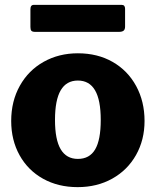

<svg xmlns="http://www.w3.org/2000/svg" viewBox="-20 -759 640 789"><path d="M26 -262Q26 -343 61.5 -406.5Q97 -470 159.5 -505Q222 -540 300 -540Q381 -540 443 -504.5Q505 -469 539.5 -405.5Q574 -342 574 -262Q574 -184 539 -122Q504 -60 441.5 -25Q379 10 299 10Q219 10 157 -24.5Q95 -59 60.5 -121Q26 -183 26 -262ZM394 -266Q394 -348 370.5 -388Q347 -428 300 -428Q253 -428 229.5 -388Q206 -348 206 -266Q206 -185 229.5 -145.5Q253 -106 300 -106Q348 -106 371 -145Q394 -184 394 -266ZM494 -650Q494 -638 488 -633Q482 -628 468 -628H125Q113 -628 109 -632.5Q105 -637 105 -648V-721Q105 -739 119 -739H480Q494 -739 494 -723Z"/></svg>

Font: Libre Franklin ExtraBold
Style: Regular
Weight: 800
Designer: Pablo Impallari, Rodrigo Fuenzalida
Foundry: Impallari Type
Version: Version 1.002; ttfautohint (v1.5)